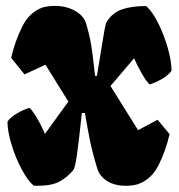

<svg xmlns="http://www.w3.org/2000/svg" viewBox="-20 -608 596 639"><path d="M302.7 -356Q313.5 -419.9 318.4 -452.1Q325.2 -495.1 328.6 -512.7Q332 -530.3 335.4 -536.1Q355 -566.4 387 -577.1Q418.9 -587.9 466.3 -587.9Q486.3 -570.8 505.9 -532.2Q525.4 -493.7 538.1 -449.2Q550.8 -404.8 550.8 -372.6Q540 -356.9 517.8 -344.5Q495.6 -332 478 -327.1Q467.8 -335.9 452.4 -362.5Q437 -389.2 426.3 -414.1L347.7 -321.8L439.5 -174.8L504.4 -209.5L544.4 -161.6Q531.2 -105 507.3 -57.6Q483.4 -10.3 438 5.4Q418.9 10.3 398.9 10.3Q361.8 10.3 336.7 -5.4Q311.5 -21 303.2 -48.8Q287.6 -100.1 279.3 -140.9Q271 -181.6 262.7 -231.9H252.4Q243.2 -144 236.6 -96.4Q230 -48.8 223.6 -41.5Q204.6 -18.6 178.7 -4.2Q152.8 10.3 105.5 10.3L91.8 9.8Q71.8 -7.3 51.5 -45.7Q31.2 -84 18.1 -127.7Q4.9 -171.4 4.9 -203.6Q16.1 -219.2 38.3 -231.7Q60.5 -244.1 78.1 -249Q88.4 -240.2 104 -213.4Q119.6 -186.5 129.4 -162.1L207.5 -270L131.3 -392.6L61.5 -360.4L17.1 -415.5Q30.3 -472.2 54.2 -520Q78.1 -567.9 123 -583.5Q142.1 -588.4 162.6 -588.4Q200.7 -588.4 230 -571.8Q259.3 -555.2 267.1 -528.3Q277.8 -491.7 282.7 -462.6Q287.6 -433.6 292 -394Q294.4 -368.7 296.9 -354.5Z"/></svg>

Font: Fruktur
Style: Regular
Weight: 400
Designer: Viktoriya Grabowska
Foundry: Viktoriya Grabowska
Version: Version 1.004; ttfautohint (v1.4.1)